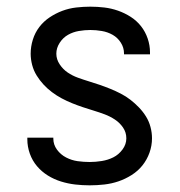

<svg xmlns="http://www.w3.org/2000/svg" viewBox="-20 -548 540 576"><path d="M249 8Q227 8 205.5 5.5Q184 3 163 -3.5Q142 -10 123.5 -21.5Q105 -33 91 -49.5Q77 -66 69.5 -87Q62 -108 62 -130V-135H140V-132Q140 -114 151 -99Q162 -84 178.5 -75.5Q195 -67 213 -64.5Q231 -62 249 -62Q267 -62 285.5 -65Q304 -68 320 -76Q336 -84 347.5 -99.5Q359 -115 359 -133Q359 -151 349 -165.5Q339 -180 324.5 -189.5Q310 -199 294 -205Q278 -211 261.5 -216Q245 -221 228.5 -226.5Q212 -232 196 -238.5Q180 -245 165 -253Q150 -261 136 -271.5Q122 -282 110.5 -294.5Q99 -307 90 -321.5Q81 -336 76.5 -353Q72 -370 72 -387Q72 -408 78.5 -429Q85 -450 98 -467Q111 -484 129 -496Q147 -508 167 -515.5Q187 -523 208.5 -525.5Q230 -528 251 -528Q272 -528 293 -525.5Q314 -523 334 -516Q354 -509 372 -497.5Q390 -486 403 -469.5Q416 -453 423 -432.5Q430 -412 430 -391V-385H352V-388Q352 -405 342.5 -420Q333 -435 318 -443.5Q303 -452 285.5 -455Q268 -458 251 -458Q234 -458 216.5 -455Q199 -452 184 -443.5Q169 -435 159 -419.5Q149 -404 149 -387Q149 -370 159 -355Q169 -340 183 -330.5Q197 -321 213.5 -315Q230 -309 246.5 -304Q263 -299 279 -293.5Q295 -288 311 -281.5Q327 -275 342.5 -267Q358 -259 371.5 -248.5Q385 -238 397 -225.5Q409 -213 418 -198.5Q427 -184 431.5 -167Q436 -150 436 -133Q436 -111 428.5 -90Q421 -69 407.5 -52Q394 -35 375 -23Q356 -11 335.5 -4Q315 3 293 5.5Q271 8 249 8Z"/></svg>

Font: Iosevka MaddieWtf
Style: Regular
Weight: 400
Monospace: yes
Designer: Belleve Invis
Foundry: Belleve Invis
Version: Version 31.3.0; ttfautohint (v1.8.3)